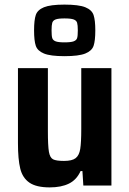

<svg xmlns="http://www.w3.org/2000/svg" viewBox="-20 -806 562 834"><path d="M58 -184V-510H188V-236Q188 -172 192.5 -146.5Q197 -121 210.5 -114Q224 -107 258 -107Q293 -107 308.5 -119Q324 -131 328.5 -159Q333 -187 333 -246V-510H464V0H342L338 -63H330Q313 -25 279.5 -8.5Q246 8 196 8Q138 8 108 -12.5Q78 -33 68 -73.5Q58 -114 58 -184ZM128 -674Q128 -719 135.5 -741Q143 -763 171 -774.5Q199 -786 260 -786Q322 -786 350.5 -774.5Q379 -763 386.5 -740.5Q394 -718 394 -674Q394 -629 386.5 -607Q379 -585 350.5 -573.5Q322 -562 260 -562Q199 -562 171 -573.5Q143 -585 135.5 -607Q128 -629 128 -674ZM318 -674Q318 -697 315 -707Q312 -717 300 -721.5Q288 -726 260 -726Q233 -726 221.5 -721.5Q210 -717 207 -707Q204 -697 204 -674Q204 -650 207 -640.5Q210 -631 221.5 -626.5Q233 -622 260 -622Q288 -622 300 -626.5Q312 -631 315 -640.5Q318 -650 318 -674Z"/></svg>

Font: Saira Semi Condensed SemiBold
Style: Regular
Weight: 600
Width: 4
Designer: Hector Gatti with collaboration of the Omnibus-Type team
Foundry: Omnibus-Type
Version: Version 1.001; ttfautohint (v1.8)